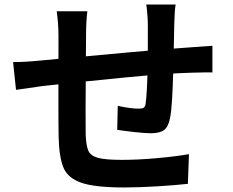

<svg xmlns="http://www.w3.org/2000/svg" viewBox="-20 -785 1017 837"><path d="M739.7 -681.9Q738.3 -584.7 736.3 -509.3Q736.3 -491.2 735.4 -482.2Q733.4 -407 730.2 -352.7Q727.1 -298.3 720.9 -268.1Q713.1 -230.7 694.3 -217.4Q675.5 -204.1 636.7 -204.1Q613 -204.1 566.8 -209.2Q520.5 -214.4 491 -219L493.4 -323.5Q550.3 -311.3 584 -311.3Q599.9 -311.3 606.7 -315.7Q613.5 -320.1 615 -334.2Q620.8 -377.4 623.3 -477.5Q624.3 -492.4 624.3 -510.3Q624.5 -584.7 624.5 -676.8Q624.5 -694.3 622.4 -721.1Q620.4 -747.8 617.7 -765.1H745.6Q741.2 -741.7 739.7 -681.9ZM355.2 -636 354.2 -506.1Q352.3 -256.3 353.5 -207.5V-198.2Q355.5 -148.9 365.4 -127.3Q375.2 -105.7 407.1 -96.9Q439 -88.1 511.7 -88.1Q582 -88.1 664.9 -95.6Q747.8 -103 803.7 -113L799.1 16.4Q744.6 22.5 665.4 27.3Q586.2 32.2 520.3 32.2Q395.5 32.2 336.4 12.3Q277.3 -7.6 257.6 -52.1Q237.8 -96.7 235.6 -188.7Q234.6 -231.9 234.6 -354.6Q234.6 -477.3 234.9 -573.2V-629.4Q234.9 -679.7 227.3 -735.8H360.8Q355.2 -689.2 355.2 -636ZM157.7 -521.2 245.8 -529.5Q381.1 -542.2 549.2 -557.4Q717.3 -572.5 813.7 -578.9L906 -585.4V-469.2Q886.7 -470.2 813 -468Q713.9 -465.6 521 -446.8Q328.1 -428 165.8 -409.9L49.8 -393.3L37.1 -514.4Q89.6 -514.4 157.7 -521.2Z"/></svg>

Font: Min Sans VF VF
Style: Regular
Weight: 400
Designer: Jinseong-Kim, NotoSansCJK, Nunito
Foundry: Jinseong-Kim
Version: Version 1.420;Glyphs 3.1.2 (3151)